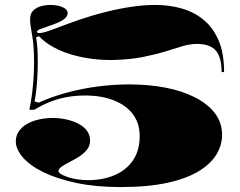

<svg xmlns="http://www.w3.org/2000/svg" viewBox="-20 -743 973 778"><path d="M468 15Q367 15 288 -2Q209 -19 154.5 -46Q100 -73 72 -106Q44 -139 44 -170Q44 -194 57.5 -212.5Q71 -231 92.5 -242.5Q114 -254 140.5 -259.5Q167 -265 194 -265Q222 -265 249 -259Q276 -253 298 -241.5Q320 -230 332.5 -213Q345 -196 345 -173Q345 -152 332 -136Q319 -120 300 -108Q281 -96 262 -86.5Q243 -77 230 -68Q217 -59 217 -50Q217 -44 226.5 -38Q236 -32 253 -26Q270 -20 292 -16.5Q314 -13 338 -13Q395 -13 442.5 -32.5Q490 -52 518 -92Q546 -132 546 -192Q546 -243 519 -279.5Q492 -316 442 -336Q392 -356 325 -356Q284 -356 247.5 -349Q211 -342 179.5 -329Q148 -316 119 -298H99Q106 -332 110 -364Q114 -396 116 -427.5Q118 -459 118 -492Q118 -558 110 -601Q102 -644 102 -665Q102 -687 114 -699.5Q126 -712 145 -717.5Q164 -723 184 -723Q213 -723 233.5 -714Q254 -705 254 -690Q254 -677 241.5 -667Q229 -657 210.5 -649.5Q192 -642 173.5 -636Q155 -630 142.5 -625Q130 -620 130 -614Q130 -609 139 -609Q153 -609 182.5 -619.5Q212 -630 256.5 -647Q301 -664 358 -681Q399 -693 441.5 -702.5Q484 -712 527 -717.5Q570 -723 610 -723Q668 -723 718.5 -708Q769 -693 807 -661Q845 -629 866.5 -577.5Q888 -526 888 -451H878Q878 -511 854.5 -538Q831 -565 778 -565Q750 -565 720 -556Q690 -547 651.5 -535Q613 -523 561.5 -512.5Q510 -502 441 -500Q397 -499 353.5 -504.5Q310 -510 269.5 -522Q229 -534 195.5 -552.5Q162 -571 138 -596L126 -592Q130 -574 131.5 -549Q133 -524 133 -496Q133 -465 131.5 -435Q130 -405 127 -378.5Q124 -352 120 -332L136 -327Q192 -352 254 -368.5Q316 -385 379.5 -393Q443 -401 503 -401Q582 -401 650 -388Q718 -375 770 -348.5Q822 -322 851 -284Q880 -246 880 -196Q880 -156 857.5 -118Q835 -80 786.5 -50Q738 -20 659.5 -2.5Q581 15 468 15Z"/></svg>

Font: Kalnia SemiExpanded SemiBold
Style: Regular
Weight: 600
Width: 6
Designer: Frida Medrano
Foundry: Frida Medrano
Version: Version 1.105